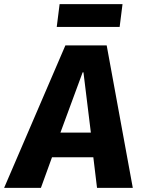

<svg xmlns="http://www.w3.org/2000/svg" viewBox="-71 -914 686 934"><path d="M401 0H575L448 -693H247L-51 0H128L182 -149H383ZM331 -562H335L371 -269H223ZM525 -894H219L205 -783H511Z"/></svg>

Font: Fira Sans OT
Style: Bold Italic
Weight: 700
Italic angle: -8°
Designer: Carrois Corporate & Edenspiekermann
Foundry: Carrois Corporate GbR & Edenspiekermann AG
Version: Version 2.001